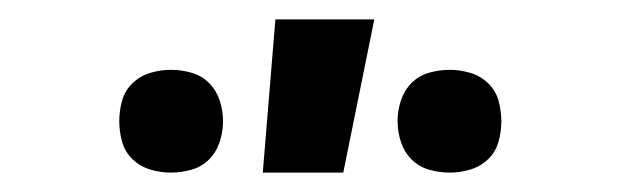

<svg xmlns="http://www.w3.org/2000/svg" viewBox="-20 -778 640 198"><path d="M444 -600Q433 -600 422.5 -603Q412 -606 404.5 -613.5Q397 -621 393.5 -631.5Q390 -642 390 -653Q390 -664 393.5 -674.5Q397 -685 404.5 -692.5Q412 -700 422.5 -703Q433 -706 444 -706Q454 -706 464.5 -703Q475 -700 483 -692.5Q491 -685 494 -674.5Q497 -664 497 -653Q497 -642 494 -631.5Q491 -621 483 -613.5Q475 -606 464.5 -603Q454 -600 444 -600ZM156 -600Q146 -600 135.5 -603Q125 -606 117 -613.5Q109 -621 106 -631.5Q103 -642 103 -653Q103 -664 106 -674.5Q109 -685 117 -692.5Q125 -700 135.5 -703Q146 -706 156 -706Q167 -706 177.5 -703Q188 -700 195.5 -692.5Q203 -685 206.5 -674.5Q210 -664 210 -653Q210 -642 206.5 -631.5Q203 -621 195.5 -613.5Q188 -606 177.5 -603Q167 -600 156 -600ZM251 -600 264 -758H366L334 -600Z"/></svg>

Font: Iosevka Semibold Extended
Style: Regular
Weight: 600
Width: 7
Monospace: yes
Designer: Belleve Invis
Foundry: Belleve Invis
Version: Version 32.5.0; ttfautohint (v1.8.4)